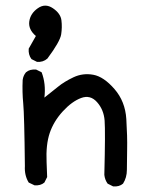

<svg xmlns="http://www.w3.org/2000/svg" viewBox="-20 -666 540 682"><path d="M381.8 -3.9 362.3 -13.7Q352.5 -27.3 350.6 -44.9Q354.5 -199.2 351.6 -237.8Q348.6 -276.4 324.7 -303.2Q300.8 -330.1 268.1 -317.9Q235.4 -305.7 203.1 -270.5Q170.9 -235.4 156.7 -193.8Q142.6 -152.3 145.5 -89.8L147.5 -37.1L137.7 -17.6Q124 -5.9 102.5 -7.8L82 -17.6Q66.4 -43 68.4 -76.2Q66.4 -258.8 62.5 -298.8Q58.6 -338.9 60.5 -381.8Q62.5 -397.5 72.3 -409.2Q85.9 -420.9 108.4 -418.9L127.9 -409.2Q143.6 -368.2 137.7 -319.3Q163.1 -338.9 185.5 -357.4Q208 -376 241.2 -391.6Q274.4 -407.2 311.5 -400.4Q348.6 -393.6 386.7 -349.6Q424.8 -305.7 428.7 -243.2Q432.6 -180.7 431.6 -135.3Q430.7 -89.8 430.7 -62.5Q430.7 -35.2 417 -13.7Q403.3 -2 381.8 -3.9ZM111.3 -446.3 91.8 -456.1Q80.1 -471.7 82 -493.2L107.4 -538.1Q80.1 -561.5 84 -589.8Q87.9 -618.2 114.3 -636.7Q140.6 -655.3 168 -636.7Q195.3 -618.2 198.2 -593.8Q201.2 -569.3 197.3 -543.9Q193.4 -518.6 148.4 -458Q132.8 -444.3 111.3 -446.3Z"/></svg>

Font: NaikaiFont
Style: Regular
Weight: 400
Version: Version 1.67